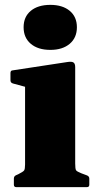

<svg xmlns="http://www.w3.org/2000/svg" viewBox="-20 -769 409 789"><path d="M83 0V-308H289V0ZM47 0Q37 0 37 -10V-35Q37 -45 46 -49L55 -53Q75 -63 79 -68.5Q83 -74 83 -93V-180H289V-97Q289 -75 292.5 -69.5Q296 -64 314 -57L338 -48Q347 -44 347 -35V-10Q347 0 337 0ZM83 -308V-462L103 -407L33 -426Q23 -429 23 -439V-469Q23 -480 33 -480L256 -514Q274 -517 281.5 -512.5Q289 -508 289 -493V-308ZM187 -564Q136 -564 106.5 -589Q77 -614 77 -657Q77 -700 106.5 -724.5Q136 -749 187 -749Q237 -749 266.5 -724.5Q296 -700 296 -657Q296 -614 266.5 -589Q237 -564 187 -564Z"/></svg>

Font: Hahmlet Black
Style: Regular
Weight: 900
Version: Version 1.002